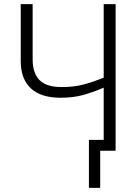

<svg xmlns="http://www.w3.org/2000/svg" viewBox="-20 -734 677 935"><path d="M543 0H468V181H413V-53H485V-307Q434 -285 385.5 -271.5Q337 -258 275 -258Q179 -258 130 -304Q81 -350 81 -436V-714H139V-445Q139 -379 172 -344.5Q205 -310 281 -310Q340 -310 387 -322.5Q434 -335 485 -356V-714H543Z"/></svg>

Font: Noto Sans Display Light
Style: Regular
Weight: 300
Designer: Monotype Design Team
Foundry: Monotype Imaging Inc.
Version: Version 2.003